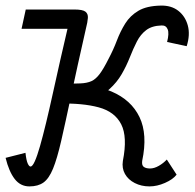

<svg xmlns="http://www.w3.org/2000/svg" viewBox="-71 -652 695 686"><path d="M34 14Q2 14 -18.5 -12.5Q-39 -39 -51 -88L20 -106Q23 -79 28 -68Q33 -57 38 -57Q45 -57 53.5 -76Q62 -95 72 -130Q82 -165 93.5 -212.5Q105 -260 117.5 -317Q130 -374 144.5 -438Q159 -502 175 -570L195 -618Q224 -618 234 -610.5Q244 -603 243 -588Q242 -573 236 -550Q204 -409 183 -310Q162 -211 147.5 -148Q133 -85 118.5 -49.5Q104 -14 84.5 0Q65 14 34 14ZM463 14Q434 14 410.5 2Q387 -10 375.5 -30.5Q364 -51 368 -77H437Q435 -61 443 -55.5Q451 -50 465 -50Q480 -50 496.5 -59.5Q513 -69 525 -82L560 -28Q547 -11 518.5 1.5Q490 14 463 14ZM368 -77Q385 -163 362 -208Q339 -253 281.5 -268.5Q224 -284 137 -282L152 -353Q257 -355 327.5 -325Q398 -295 427.5 -233.5Q457 -172 437 -77ZM6 -549 21 -618H195L180 -549ZM137 -283 152 -353Q192 -353 216 -354Q240 -355 255.5 -362Q271 -369 285 -387.5Q299 -406 317 -442Q334 -474 346.5 -507Q359 -540 376.5 -568Q394 -596 423.5 -613.5Q453 -631 503 -632Q541 -633 566 -613.5Q591 -594 600 -561Q609 -528 596 -487L526 -502Q534 -533 528 -547.5Q522 -562 506 -561Q472 -560 451.5 -544.5Q431 -529 418 -503.5Q405 -478 393 -447.5Q381 -417 364 -387.5Q347 -358 320 -333.5Q293 -309 248.5 -295Q204 -281 137 -283Z"/></svg>

Font: Victor Mono
Style: Italic
Weight: 400
Italic angle: -12°
Monospace: yes
Designer: Rune Bjørnerås
Version: Version 1.561;gftools[0.9.30]